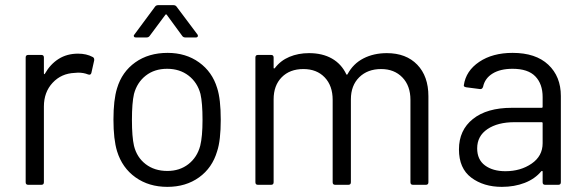

<svg xmlns="http://www.w3.org/2000/svg" viewBox="-20 -720 2273 748"><path d="M284 -511Q317 -511 341 -498Q347 -495 347 -488Q347 -487 347 -485L336 -436Q334 -429 328 -429Q326 -429 323 -430Q306 -437 284 -437L271 -436Q219 -434 185 -397.5Q151 -361 151 -305V-10Q151 0 141 0H90Q80 0 80 -10V-496Q80 -506 90 -506H141Q151 -506 151 -496V-435Q151 -432 152 -431.5Q153 -431 153 -431Q154 -431 155 -433Q176 -470 208.5 -490.5Q241 -511 284 -511Z M632 8Q560 8 508 -29Q456 -66 436 -131Q422 -177 422 -254Q422 -331 436 -376Q455 -440 507 -477Q559 -514 633 -514Q704 -514 755.5 -477Q807 -440 826 -377Q840 -334 840 -254Q840 -173 826 -131Q807 -66 755.5 -29Q704 8 632 8ZM632 -54Q680 -54 714 -80.5Q748 -107 760 -152Q769 -188 769 -253Q769 -319 761 -354Q749 -399 714.5 -425.5Q680 -452 631 -452Q582 -452 548 -425.5Q514 -399 502 -354Q494 -319 494 -253Q494 -187 502 -152Q513 -107 547.5 -80.5Q582 -54 632 -54ZM510 -574Q504 -574 502.5 -576.5Q501 -579 501 -580Q501 -583 504 -586L584 -694Q588 -700 597 -700H655Q664 -700 668 -694L749 -586Q751 -584 751 -580Q751 -578 749 -576Q747 -574 743 -574H703Q694 -574 690 -580L630 -662Q629 -664 627 -664Q625 -664 624 -662L563 -580Q559 -574 550 -574Z M1487 -513Q1562 -513 1605.5 -468Q1649 -423 1649 -345V-10Q1649 0 1639 0H1589Q1579 0 1579 -10V-331Q1579 -386 1547.5 -418.5Q1516 -451 1465 -451Q1412 -451 1379.5 -419Q1347 -387 1347 -333V-10Q1347 0 1337 0H1286Q1276 0 1276 -10V-331Q1276 -386 1245 -418.5Q1214 -451 1162 -451Q1109 -451 1077.5 -419Q1046 -387 1046 -333V-10Q1046 0 1036 0H985Q975 0 975 -10V-496Q975 -506 985 -506H1036Q1046 -506 1046 -496V-456Q1046 -454 1047 -453.5Q1048 -453 1048 -453Q1049 -453 1051 -455Q1073 -484 1107.5 -498.5Q1142 -513 1184 -513Q1236 -513 1273 -492Q1310 -471 1329 -431Q1330 -429 1331 -429Q1333 -429 1334 -431Q1356 -472 1396 -492.5Q1436 -513 1487 -513Z M1977 -514Q2067 -514 2116 -468Q2165 -422 2165 -346V-10Q2165 0 2155 0H2104Q2094 0 2094 -10V-51Q2094 -53 2093 -53.5Q2092 -54 2091 -54Q2090 -54 2089 -53Q2064 -23 2024 -7.5Q1984 8 1935 8Q1864 8 1816 -28Q1768 -64 1768 -138Q1768 -213 1822.5 -256.5Q1877 -300 1974 -300H2090Q2094 -300 2094 -304V-342Q2094 -393 2065.5 -422.5Q2037 -452 1977 -452Q1929 -452 1899 -433.5Q1869 -415 1862 -382Q1859 -373 1852 -373Q1851 -373 1850 -373L1796 -380Q1787 -382 1787 -386Q1787 -387 1787 -388Q1795 -444 1847 -479Q1899 -514 1977 -514ZM1949 -53Q2008 -53 2051 -82.5Q2094 -112 2094 -162V-240Q2094 -244 2090 -244H1985Q1919 -244 1879 -217Q1839 -190 1839 -142Q1839 -98 1869.5 -75.5Q1900 -53 1949 -53Z"/></svg>

Font: LinhAnh
Style: Regular
Weight: 400
Designer: Jeremy Tribby
Foundry: Tribby Type
Version: Version 1.408